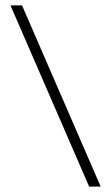

<svg xmlns="http://www.w3.org/2000/svg" viewBox="-20 -695 414 715"><path d="M312 0 19 -675H62L355 0Z"/></svg>

Font: HiLo-Deco
Style: Deco
Weight: 500
Version: Version 001.000